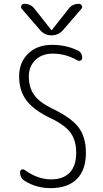

<svg xmlns="http://www.w3.org/2000/svg" viewBox="-20 -975 540 1005"><path d="M338.9 -928.7Q358.4 -955.1 393.6 -955.1Q403.3 -955.1 408.2 -945.3Q413.1 -935.5 406.2 -928.7L311.5 -819.3Q287.1 -790 249.5 -790Q211.9 -790 188.5 -819.3L93.8 -928.7Q87.9 -935.5 91.8 -945.3Q95.7 -955.1 106.4 -955.1Q141.6 -955.1 161.1 -928.7L248 -818.4Q249 -817.4 250 -817.4L252 -818.4ZM245.1 -356.4Q156.2 -398.4 118.2 -449.7Q80.1 -501 80.1 -575.2Q80.1 -648.4 127.4 -694.3Q174.8 -740.2 252 -740.2Q325.2 -740.2 384.8 -711.9Q410.2 -701.2 410.2 -670.9Q410.2 -662.1 401.4 -658.2Q392.6 -654.3 384.8 -659.2Q325.2 -694.3 254.9 -694.3Q200.2 -694.3 165.5 -661.1Q130.9 -627.9 130.9 -575.2Q130.9 -517.6 158.2 -479Q185.5 -440.4 250 -408.2Q351.6 -360.4 390.6 -309.1Q429.7 -257.8 429.7 -174.8Q429.7 -85 381.8 -37.6Q334 9.8 245.1 9.8Q169.9 9.8 109.4 -28.3Q85 -43 85 -74.2Q85 -83 92.8 -86.9Q100.6 -90.8 108.4 -85.9Q176.8 -36.1 247.1 -36.1Q311.5 -36.1 345.2 -71.8Q378.9 -107.4 378.9 -174.8Q378.9 -239.3 349.6 -279.8Q320.3 -320.3 245.1 -356.4Z"/></svg>

Font: Rounded-X Mgen+ 1m light
Style: Regular
Weight: 200
Designer: [Source Han Sans]
Ryoko NISHIZUKA  (kana & ideographs); Paul D. Hunt (Latin, Greek & Cyrillic); Wenlong ZHANG  (bopomofo
Version: Version 1.059.20150602